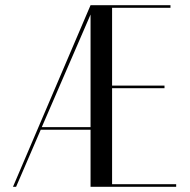

<svg xmlns="http://www.w3.org/2000/svg" viewBox="-20 -720 734 740"><path d="M637 -700V-690H412V-390H614V-380H412V-10H659V0H329V-220H137L42 0H30L329 -700ZM329 -230V-664L141 -230Z"/></svg>

Font: Italiana
Style: Regular
Weight: 400
Designer: Santiago Orozco
Foundry: Santiago Orozco
Version: Version 001.001